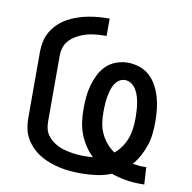

<svg xmlns="http://www.w3.org/2000/svg" viewBox="-83 -826 915 916"><g transform="rotate(10 375.0 -367.5)"><path d="M655 8Q619 8 583.5 2Q548 -4 514 -16Q480 -2 442.5 3Q405 8 368 8Q343 8 317 6Q291 4 266 -1.5Q241 -7 217 -15.5Q193 -24 171 -37Q149 -50 130.5 -68Q112 -86 99 -108Q86 -130 80.5 -155.5Q75 -181 75 -206V-529Q75 -555 80.5 -580.5Q86 -606 99.5 -628.5Q113 -651 132 -669Q151 -687 173.5 -699.5Q196 -712 221 -720.5Q246 -729 271.5 -734Q297 -739 323 -741Q349 -743 375 -743V-659Q358 -659 341 -658Q324 -657 307 -654.5Q290 -652 274 -647Q258 -642 242.5 -634.5Q227 -627 213.5 -617Q200 -607 190 -593Q180 -579 175.5 -562.5Q171 -546 171 -529V-206Q171 -190 175 -173.5Q179 -157 188.5 -143.5Q198 -130 211 -119.5Q224 -109 238.5 -101.5Q253 -94 269 -89.5Q285 -85 301.5 -82Q318 -79 334.5 -77.5Q351 -76 367 -76Q378 -76 389 -76.5Q400 -77 411 -78Q389 -99 372.5 -124.5Q356 -150 345.5 -178Q335 -206 331 -236Q327 -266 327 -297Q327 -325 329.5 -354Q332 -383 339.5 -410.5Q347 -438 360 -464.5Q373 -491 393.5 -511Q414 -531 441.5 -541Q469 -551 498 -551Q527 -551 555 -541.5Q583 -532 604.5 -512Q626 -492 639.5 -466Q653 -440 661 -412Q669 -384 672 -355Q675 -326 675 -297Q675 -267 672 -238Q669 -209 660 -181.5Q651 -154 637 -128Q623 -102 604 -80Q617 -78 630 -76.5Q643 -75 656 -75Q660 -75 663.5 -75.5Q667 -76 670 -76L675 8ZM508 -118Q528 -134 542 -154.5Q556 -175 564.5 -198.5Q573 -222 576 -247Q579 -272 579 -297Q579 -314 578 -331Q577 -348 574.5 -365.5Q572 -383 567 -399.5Q562 -416 553.5 -431Q545 -446 530.5 -456.5Q516 -467 499 -467Q486 -467 474.5 -461Q463 -455 455 -444.5Q447 -434 442 -422.5Q437 -411 434 -398.5Q431 -386 428.5 -373.5Q426 -361 425 -348Q424 -335 423.5 -322Q423 -309 423 -297Q423 -271 427 -245Q431 -219 442 -195.5Q453 -172 470 -152Q487 -132 508 -118Z"/></g></svg>

Font: Iosevka Aile Medium
Style: Regular
Weight: 500
Designer: Belleve Invis
Foundry: Belleve Invis
Version: Version 27.3.5; ttfautohint (v1.8.4)